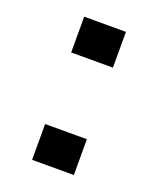

<svg xmlns="http://www.w3.org/2000/svg" viewBox="-99 -542 497 605"><g transform="rotate(20 150.0 -240.0)"><path d="M80 -360V-480H220V-360ZM80 0V-120H220V0Z"/></g></svg>

Font: Xolonium
Style: Regular
Weight: 400
Designer: Severin Meyer
Version: Version 4.2